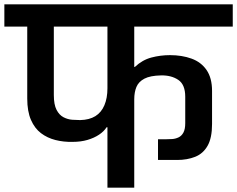

<svg xmlns="http://www.w3.org/2000/svg" viewBox="-56 -861 1088 881"><path d="M437 0V-277H433Q421 -258 398.5 -243Q376 -228 345.5 -219Q315 -210 277 -210Q236 -209 198.5 -218.5Q161 -228 132 -250Q103 -272 86 -311Q69 -350 69 -409V-739H-36V-841H1012V-739H560V-554H563Q597 -586 638.5 -597Q680 -608 724 -608Q779 -608 823 -592Q867 -576 892 -539.5Q917 -503 917 -444V-292Q917 -228 896.5 -192Q876 -156 839.5 -141.5Q803 -127 757 -127H721H694Q690 -127 684.5 -127Q679 -127 669 -127V-222H705Q719 -222 734 -223Q749 -224 763 -230.5Q777 -237 785.5 -252.5Q794 -268 794 -296V-417Q794 -473 762 -494.5Q730 -516 683 -515Q633 -514 606.5 -500Q580 -486 570 -462Q560 -438 560 -405V0ZM191 -425Q191 -381 203.5 -357Q216 -333 235.5 -323Q255 -313 275.5 -311.5Q296 -310 312 -310Q354 -311 381.5 -328Q409 -345 423 -378Q437 -411 437 -456V-739H191Z"/></svg>

Font: Matangi
Style: Bold
Weight: 700
Designer: Prashant Pant
Foundry: The Graphic Ant
Version: Version 3.002